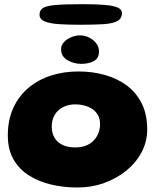

<svg xmlns="http://www.w3.org/2000/svg" viewBox="-20 -846 753 896"><path d="M340 29Q277.5 29 219.5 15.5Q161.5 2 115.8 -26.8Q70 -55.5 43.2 -101.8Q16.5 -148 16.5 -214Q16.5 -286.5 42 -342.2Q67.5 -398 112.8 -436Q158 -474 217.5 -493.2Q277 -512.5 345.5 -512.5Q411.5 -512.5 469.5 -496.2Q527.5 -480 572 -446.8Q616.5 -413.5 641.8 -362.5Q667 -311.5 667 -241.5Q667 -185.5 641.2 -136.5Q615.5 -87.5 570.5 -50.5Q525.5 -13.5 466.5 7.8Q407.5 29 340 29ZM329.5 -158Q361 -158 383 -167.2Q405 -176.5 419.2 -192.5Q433.5 -208.5 440.2 -227.5Q447 -246.5 447 -266Q447 -291 437 -308.8Q427 -326.5 410.2 -337.5Q393.5 -348.5 373 -353.8Q352.5 -359 331 -359Q301.5 -359 276.5 -347.2Q251.5 -335.5 236.5 -312.2Q221.5 -289 221.5 -254.5Q221.5 -225 234.5 -203.2Q247.5 -181.5 271.8 -169.8Q296 -158 329.5 -158ZM359.5 -548Q323 -548 294 -565.8Q265 -583.5 265 -616.5Q265 -635 278.5 -649.5Q292 -664 312.5 -672.5Q333 -681 353.5 -681Q375.5 -681 396 -670.8Q416.5 -660.5 429.2 -643.8Q442 -627 442 -606Q442 -574 418 -561Q394 -548 359.5 -548ZM356 -730.5Q299.5 -730.5 256.2 -733.2Q213 -736 188.8 -746Q164.5 -756 164.5 -777.5Q164.5 -798 180.5 -808.5Q196.5 -819 240.2 -822.8Q284 -826.5 368.5 -826.5Q429.5 -826.5 469.5 -823Q509.5 -819.5 529.2 -810.8Q549 -802 549 -785Q549 -759.5 527.5 -747.8Q506 -736 463.2 -733.2Q420.5 -730.5 356 -730.5Z"/></svg>

Font: Gluten Thin
Style: Bold
Weight: 700
Version: Version 1.300